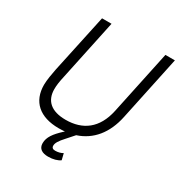

<svg xmlns="http://www.w3.org/2000/svg" viewBox="-209 -851 1115 1194"><g transform="rotate(30 348.5 -254.5)"><path d="M282 16C297 16 312 15 326 14L317 22C270 66 242 102 242 146C242 186 271 202 313 202C349 202 379 193 398 179L387 134C372 143 353 148 333 148C317 148 307 142 307 126C307 107 320 86 351 52L398 -1C502 -35 572 -119 599 -248L697 -711H629L532 -253C502 -113 415 -51 293 -51C188 -51 137 -99 137 -182C137 -208 141 -237 151 -281L242 -711H174L84 -291C78 -261 68 -207 68 -173C68 -53 145 16 282 16Z"/></g></svg>

Font: Geist Light
Style: Italic
Weight: 300
Italic angle: -12°
Designer: Basement.studio, Andrés Briganti, Mateo Zaragoza
Foundry: Basement.studio, Vercel, Andrés Briganti, Guido Ferreyra, Mateo Zaragoza
Version: Version 1.500